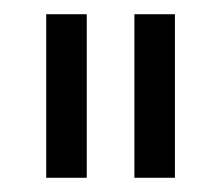

<svg xmlns="http://www.w3.org/2000/svg" viewBox="-20 -701 311 270"><path d="M226 -451H169V-681H226ZM102 -451H45V-681H102Z"/></svg>

Font: Hind Siliguri Light
Style: Regular
Weight: 300
Designer: Jyotish Sonowal
Foundry: Indian Type Foundry
Version: Version 1.001;PS 1.0;hotconv 1.0.86;makeotf.lib2.5.63406; tt